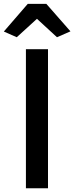

<svg xmlns="http://www.w3.org/2000/svg" viewBox="-38 -1006 396 1026"><path d="M100.5 0V-743H218.5V0ZM51.5 -807 -17.5 -837.5 110.5 -985.5H209.5L338.5 -838.5L266.5 -807L159.5 -905.5Z"/></svg>

Font: Koeln Type Sans
Style: Regular
Weight: 400
Designer: Eben Sorkin
Foundry: Eben Sorkin
Version: Version 2.001